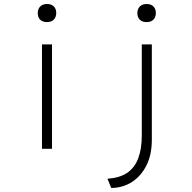

<svg xmlns="http://www.w3.org/2000/svg" viewBox="-20 -741 956 956"><path d="M189 0V-520H239V0ZM214 -631Q192 -631 180 -643Q168 -655 168 -676Q168 -696 180 -708.5Q192 -721 214 -721Q236 -721 248 -709Q260 -697 260 -676Q260 -656 248 -643.5Q236 -631 214 -631ZM534 195 515 149Q575 145 612.5 120Q650 95 668 48Q686 1 686 -66V-520H736V-46Q736 29 709.5 82Q683 135 638 164.5Q593 194 534 195ZM710 -631Q688 -631 676 -643Q664 -655 664 -676Q664 -696 676 -708.5Q688 -721 710 -721Q732 -721 744 -709Q756 -697 756 -676Q756 -656 744 -643.5Q732 -631 710 -631Z"/></svg>

Font: Lexend Peta ExtraLight
Style: Regular
Weight: 250
Version: Version 1.007